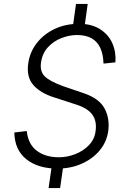

<svg xmlns="http://www.w3.org/2000/svg" viewBox="-20 -854 650 984"><path d="M274 10Q175.5 10 115.2 -37.8Q55 -85.5 53.5 -175L117 -182.5Q124.5 -114.5 168.8 -81.2Q213 -48 282.5 -48Q324.5 -48 365.5 -64Q406.5 -80 435.2 -109.5Q464 -139 469.5 -179.5Q477.5 -231.5 454.2 -265Q431 -298.5 372.5 -317.5L258.5 -354.5Q188 -376.5 151.5 -417.5Q115 -458.5 124.5 -527.5Q132.5 -586.5 168.2 -632.8Q204 -679 259.8 -705.5Q315.5 -732 385 -732Q450 -732 493.2 -704.2Q536.5 -676.5 556 -631.8Q575.5 -587 571.5 -534.5L510.5 -528Q509 -577 493.5 -609.5Q478 -642 448.5 -658.2Q419 -674.5 375 -674.5Q336 -674.5 295.8 -659.2Q255.5 -644 226 -612.2Q196.5 -580.5 190 -532Q184 -488.5 208.8 -463.2Q233.5 -438 303 -412.5L411.5 -375.5Q489.5 -348.5 516.5 -297Q543.5 -245.5 534.5 -181Q526.5 -126 490.8 -83Q455 -40 398.8 -15Q342.5 10 274 10ZM229 110 247.5 -19H306.5L288 110ZM351.5 -704.5 369.5 -834H429.5L411.5 -704.5Z"/></svg>

Font: Public Sans Thin ExtraLight
Style: Italic
Weight: 250
Italic angle: -8°
Version: Version 2.001